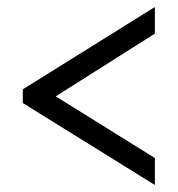

<svg xmlns="http://www.w3.org/2000/svg" viewBox="-20 -632 507 548"><path d="M422 -104 45 -338V-377L422 -612V-536L139 -357L422 -181Z"/></svg>

Font: Noto Serif Khmer Condensed
Style: Bold
Weight: 700
Width: 3
Designer: Danh Hong and the Monotype Design Team
Foundry: Monotype Imaging Inc.
Version: Version 2.004; ttfautohint (v1.8.4.7-5d5b)